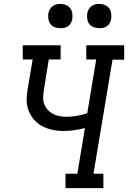

<svg xmlns="http://www.w3.org/2000/svg" viewBox="-20 -968 659 988"><path d="M317 0V-74H378L417 -309Q389 -302 361.5 -298Q334 -294 306 -294Q284 -294 262.5 -297.5Q241 -301 221 -308Q201 -315 183.5 -327Q166 -339 153 -354.5Q140 -370 131 -389.5Q122 -409 119 -430.5Q116 -452 118 -474Q120 -496 124 -519L148 -662H97V-735H292V-662H231L206 -507Q203 -488 202 -469.5Q201 -451 207 -434Q213 -417 224.5 -404Q236 -391 251.5 -382.5Q267 -374 285 -370.5Q303 -367 322 -367Q349 -367 376 -372Q403 -377 429 -385L475 -662H424V-735H619V-661H559L461 -74H512V0ZM491 -823Q476 -823 462 -828Q448 -833 439.5 -844.5Q431 -856 429 -870.5Q427 -885 429 -900Q431 -910 436.5 -920Q442 -930 451 -936.5Q460 -943 470 -945.5Q480 -948 491 -948Q506 -948 519.5 -942.5Q533 -937 541.5 -925.5Q550 -914 552 -899.5Q554 -885 552 -870Q550 -860 545 -850Q540 -840 531 -833.5Q522 -827 511.5 -825Q501 -823 491 -823ZM291 -823Q276 -823 262 -828Q248 -833 239.5 -844.5Q231 -856 229 -870.5Q227 -885 229 -900Q231 -910 236.5 -920Q242 -930 251 -936.5Q260 -943 270 -945.5Q280 -948 291 -948Q306 -948 319.5 -942.5Q333 -937 341.5 -925.5Q350 -914 352 -899.5Q354 -885 352 -870Q350 -860 345 -850Q340 -840 331 -833.5Q322 -827 311.5 -825Q301 -823 291 -823Z"/></svg>

Font: Iosevka Etoile Oblique
Style: Regular
Weight: 400
Italic angle: -9°
Designer: Belleve Invis
Foundry: Belleve Invis
Version: Version 15.5.2; ttfautohint (v1.8.4)